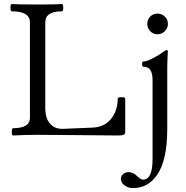

<svg xmlns="http://www.w3.org/2000/svg" viewBox="-20 -686 949 977"><path d="M33.2 0ZM834.5 -564.9Q834.5 -543 818.8 -527.3Q803.2 -511.7 781.2 -511.7Q759.3 -511.7 744.4 -527.3Q729.5 -543 729.5 -564.9Q729.5 -586.9 744.4 -601.8Q759.3 -616.7 781.2 -616.7Q803.2 -616.7 818.8 -601.8Q834.5 -586.9 834.5 -564.9ZM831.1 -28.8Q831.1 131.8 777.3 207Q731.9 271 656.2 271Q631.8 271 613.5 257.3Q595.2 243.7 595.2 224.1Q595.2 208.5 607.2 199.2Q619.1 189.9 633.3 189.9Q657.2 189.9 676.5 209Q695.8 228 708 228Q756.3 228 756.3 124V-278.8Q756.3 -346.2 711.4 -346.2Q703.1 -346.2 703.1 -359.9Q703.1 -373.5 711.4 -373.5Q727.5 -373.5 759 -390.1Q790.5 -406.7 806.6 -418.9Q822.8 -431.2 828.1 -431.2Q834 -431.2 834 -423.3Q831.1 -370.6 831.1 -342.3ZM132.3 -86.4V-572.3Q132.3 -628.4 40 -628.4Q33.2 -628.4 33.2 -647Q33.2 -665.5 40 -665.5Q62 -663.1 167.7 -663.1Q273.4 -663.1 295.4 -665.5Q301.8 -665.5 301.8 -647Q301.8 -628.4 295.4 -628.4Q210.4 -628.4 210.4 -572.3V-135.3Q210.4 -110.4 217.5 -87.2Q224.6 -64 244.4 -47.1Q264.2 -30.3 297.4 -30.3L450.2 -36.6Q511.2 -39.1 545.2 -81.1Q579.1 -123 579.1 -185.1Q579.1 -191.4 598.1 -191.4Q617.2 -191.4 617.2 -185.1V-13.2Q617.2 0.5 599.6 2.4Q592.8 3.4 577.6 3.4Q507.8 2.9 366.7 1.5Q225.6 0 170.9 0Q116.2 0 46.4 3.4Q40 3.4 40 -15.1Q40 -33.7 46.4 -33.7Q132.3 -33.7 132.3 -86.4Z"/></svg>

Font: Junicode
Style: Regular
Weight: 400
Designer: Peter S. Baker
Foundry: Briery Creek Software
Version: Version 0.7.2